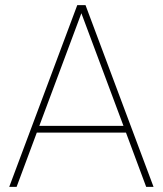

<svg xmlns="http://www.w3.org/2000/svg" viewBox="-20 -731 637 751"><path d="M472.7 -212.4H124L44.9 0H16.1L282.2 -710.9H307.6H314.5L580.6 0H551.8ZM462.9 -238.8 298.3 -679.2 133.8 -238.8Z"/></svg>

Font: Heebo Thin
Style: Regular
Weight: 250
Designer: Oded Ezer
Foundry: Meir Sadan
Version: Version 2.001; ttfautohint (v1.5.14-ce02) -l 8 -r 50 -G 200 